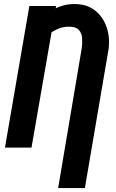

<svg xmlns="http://www.w3.org/2000/svg" viewBox="-20 -741 583 964"><path d="M406.2 203.1H272L390.6 -500Q394 -524.9 392.3 -549.1Q390.6 -573.2 377.2 -589.4Q363.8 -605.5 333.5 -606.9Q294.4 -608.9 260.3 -591.3Q226.1 -573.7 196.8 -546.6Q167.5 -519.5 143.1 -493.2L158.7 -622.1Q184.1 -650.4 215.3 -673.1Q246.6 -695.8 282.5 -708.7Q318.4 -721.7 357.4 -720.7Q418.5 -719.7 458 -687.7Q497.6 -655.8 514.9 -605.5Q532.2 -555.2 525.9 -499ZM261.7 -710.9 138.2 0H4.9L127.4 -710.9Z"/></svg>

Font: Roboto Condensed
Style: Bold Italic
Weight: 700
Italic angle: -12°
Designer: Christian Robertson
Foundry: Google
Version: Version 3.0